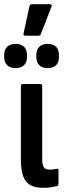

<svg xmlns="http://www.w3.org/2000/svg" viewBox="-63 -893 309 919"><path d="M142 6Q106 6 82.5 -7Q59 -20 48 -49.5Q37 -79 37 -128V-481Q37 -491 46 -491H130Q139 -491 139 -481V-129Q139 -102 147.5 -91.5Q156 -81 174 -81Q183 -81 192.5 -82.5Q202 -84 210 -85Q217 -87 217 -77V-13Q217 -5 210 -2Q197 1 180.5 3.5Q164 6 142 6ZM59 -722Q47 -722 50 -734L78 -863Q80 -873 90 -873H175Q181 -873 183.5 -869.5Q186 -866 183 -860L133 -731Q130 -722 121 -722ZM12 -567Q-13 -567 -28 -580.5Q-43 -594 -43 -618V-631Q-43 -656 -28 -669.5Q-13 -683 12 -683Q37 -683 51.5 -669.5Q66 -656 66 -631V-618Q66 -594 51.5 -580.5Q37 -567 12 -567ZM165 -567Q140 -567 125.5 -580.5Q111 -594 111 -618V-631Q111 -656 125.5 -669.5Q140 -683 165 -683Q191 -683 205 -669.5Q219 -656 219 -631V-618Q219 -594 205 -580.5Q191 -567 165 -567Z"/></svg>

Font: Sofia Sans Extra Condensed
Style: Bold
Weight: 700
Designer: Botio Nikoltchev, Ani Petrova
Foundry: lettersoup
Version: Version 4.101